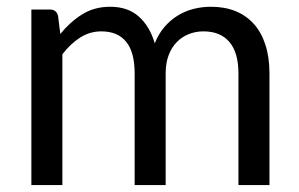

<svg xmlns="http://www.w3.org/2000/svg" viewBox="-20 -534 862 554"><path d="M70.5 0V-506.5H124Q143 -506.5 147.5 -488L154 -436Q182 -470.5 217 -492.5Q252 -514.5 298 -514.5Q349 -514.5 380.8 -486Q412.5 -457.5 426.5 -409Q437.5 -436.5 454.8 -456.5Q472 -476.5 493.5 -489.5Q515 -502.5 539.2 -508.5Q563.5 -514.5 588.5 -514.5Q628.5 -514.5 659.8 -501.8Q691 -489 712.8 -464.5Q734.5 -440 746 -404.2Q757.5 -368.5 757.5 -322.5V0H668V-322.5Q668 -382 642 -412.8Q616 -443.5 567 -443.5Q545 -443.5 525.2 -435.8Q505.5 -428 490.5 -413Q475.5 -398 466.8 -375.2Q458 -352.5 458 -322.5V0H368.5V-322.5Q368.5 -383.5 344 -413.5Q319.5 -443.5 272.5 -443.5Q239.5 -443.5 211.5 -425.8Q183.5 -408 160 -377.5V0Z"/></svg>

Font: Lato
Style: Regular
Weight: 400
Designer: Lukasz Dziedzic with Adam Twardoch and Botio Nikoltchev
Foundry: tyPoland Lukasz Dziedzic
Version: Version 2.010; 2014-09-01; http://www.latofonts.com/; ttfaut